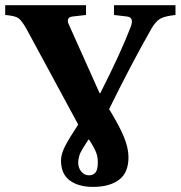

<svg xmlns="http://www.w3.org/2000/svg" viewBox="-28 -712 702 746"><path d="M275.9 -80.1Q275.9 -60.1 287.8 -45.4Q299.8 -30.8 317.9 -30.8Q333.5 -30.8 342.8 -41.3Q352.1 -51.8 352.1 -82Q352.1 -101.1 345.9 -118.4Q339.8 -135.7 317.9 -169.9H315.9Q313.5 -166.5 305.7 -154.3Q297.9 -142.1 295.7 -138.4Q293.5 -134.8 288.1 -125.2Q282.7 -115.7 281 -110.1Q279.3 -104.5 277.6 -96.4Q275.9 -88.4 275.9 -80.1ZM-7.8 -653.8V-691.9H306.2V-653.8L253.9 -647.9Q238.8 -646 236.3 -636.5Q233.9 -627 240.2 -615.2L358.9 -350.1H361.8Q442.9 -510.3 480 -607.9Q494.1 -645 464.8 -647.9L415 -653.8V-691.9H653.8V-653.8Q612.3 -649.4 594.7 -639.4Q577.1 -629.4 560.1 -600.1Q484.4 -467.8 396 -288.1Q434.6 -225.1 452.9 -181.4Q471.2 -137.7 471.2 -101.1Q471.2 -40.5 434.1 -13.2Q397 14.2 334 14.2Q276.4 14.2 242.7 -11.2Q209 -36.6 209 -87.9Q209 -113.8 225.6 -145.5Q242.2 -177.2 275.9 -228L76.2 -597.2Q57.1 -631.8 43.5 -641.4Q29.8 -650.9 -7.8 -653.8Z"/></svg>

Font: Linguistics Pro
Style: Bold
Weight: 700
Designer: Stefan Peev, Context Ltd
Foundry: Stefan Peev, Context Ltd
Version: Version 001.000